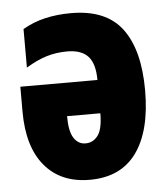

<svg xmlns="http://www.w3.org/2000/svg" viewBox="-46 -604 573 655"><g transform="rotate(-5 241.0 -276.0)"><path d="M221 -562Q341 -562 395.5 -489Q450 -416 450 -278Q450 -139 396 -64.5Q342 10 236 10Q137 10 82 -55.5Q27 -121 27 -242V-327H291Q291 -383 268 -408Q245 -433 197 -433Q159 -433 126 -423Q93 -413 55 -390V-522Q91 -543 132 -552.5Q173 -562 221 -562ZM177 -213Q177 -161 192 -138Q207 -115 232 -115Q258 -115 274.5 -137Q291 -159 291 -213Z"/></g></svg>

Font: Noto Sans ExtraCondensed Black
Style: Regular
Weight: 900
Width: 2
Designer: Monotype Design Team
Foundry: Monotype Imaging Inc.
Version: Version 2.013; ttfautohint (v1.8.4.7-5d5b)